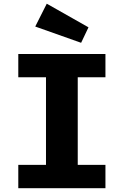

<svg xmlns="http://www.w3.org/2000/svg" viewBox="-20 -997 655 1017"><path d="M538.5 -710.8V-587.7H391.8V-123.6H538.5V0H76.9V-123.6H223.6V-587.7H76.9V-710.8ZM227.7 -977.4 448.7 -852.3 409.7 -770.3 166.7 -856.4Z"/></svg>

Font: Fira Code
Style: Bold
Weight: 700
Monospace: yes
Designer: Carrois Corporate, Edenspiekermann AG, Nikita Prokopov
Foundry: Carrois Corporate, Edenspiekermann AG, Nikita Prokopov
Version: Version 6.000; ttfautohint (v1.8.2) -l 8 -r 50 -G 200 -x 14 